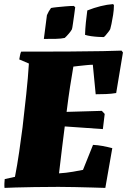

<svg xmlns="http://www.w3.org/2000/svg" viewBox="-20 -912 620 937"><path d="M2 5Q1 -6 1.5 -17Q2 -28 3 -38L53 -49Q64 -105 73.5 -170Q83 -235 90 -290Q99 -367 108 -451Q117 -535 121 -602L74 -622Q76 -632 77.5 -641Q79 -650 83 -660Q208 -660 310.5 -660.5Q413 -661 481.5 -662.5Q550 -664 573 -665L580 -656L547 -458Q524 -454 497 -453Q470 -452 447 -452L433 -596Q421 -596 401 -594Q381 -592 363 -590Q345 -588 338 -587Q330 -541 322 -489.5Q314 -438 305 -366L477 -371L491 -356L482 -282Q440 -285 389.5 -288.5Q339 -292 296 -295Q290 -248 283 -191.5Q276 -135 268 -66Q302 -68 336.5 -74Q371 -80 385 -83L434 -205Q457 -204 481 -199.5Q505 -195 528 -189L494 5Q466 4 426.5 3Q387 2 345 1Q303 0 265 0Q202 0 147.5 1Q93 2 55 3Q17 4 2 5ZM395 -742Q396 -772 399 -802Q402 -832 406 -861Q439 -874 471 -882Q503 -890 532 -892L536 -887Q536 -864 532 -839Q528 -814 524 -795Q520 -776 518 -770Q517 -767 510 -757.5Q503 -748 495.5 -739.5Q488 -731 486 -731Q477 -731 459.5 -732Q442 -733 424.5 -735.5Q407 -738 395 -742ZM194 -722 209 -838Q217 -857 229 -873Q238 -875 257.5 -877Q277 -879 300 -881Q323 -883 340 -883L347 -877Q346 -866 342.5 -842.5Q339 -819 336 -797Q333 -775 331 -769Q327 -761 316 -748Q305 -735 296 -727Q279 -723 254 -722.5Q229 -722 194 -722Z"/></svg>

Font: Labrada Black
Style: Italic
Weight: 900
Italic angle: -7°
Designer: Mercedes Jáuregui
Foundry: Omnibus-Type Team
Version: Version 1.000; ttfautohint (v1.8.4.7-5d5b)